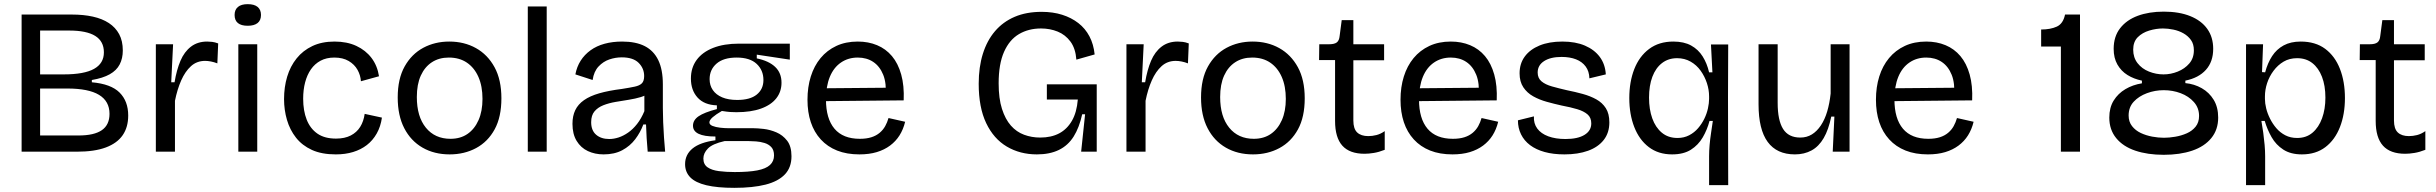

<svg xmlns="http://www.w3.org/2000/svg" viewBox="-20 -730 11725 924"><path d="M84 0V-660H326Q382 -660 427 -650Q472 -640 504 -619Q536 -598 553.5 -565.5Q571 -533 571 -487Q571 -449 556 -420Q541 -391 508 -372.5Q475 -354 422 -345V-334Q514 -326 555.5 -284.5Q597 -243 597 -174Q597 -118 570.5 -79.5Q544 -41 489.5 -20.5Q435 0 350 0ZM173 -78H358Q433 -78 470 -103.5Q507 -129 507 -182Q507 -243 456.5 -273.5Q406 -304 304 -304H173ZM173 -372H287Q385 -372 432.5 -398.5Q480 -425 480 -478Q480 -531 438.5 -557Q397 -583 313 -583H173Z M730 0V-278V-517H813L804 -334H820Q830 -394 848.5 -437.5Q867 -481 899 -505.5Q931 -530 977 -530Q988 -530 1001 -528.5Q1014 -527 1030 -521L1026 -425Q1011 -431 995.5 -434Q980 -437 967 -437Q927 -437 899 -411.5Q871 -386 852 -343Q833 -300 822 -245V0Z M1127 0V-517H1218V0ZM1172 -606Q1141 -606 1125 -619Q1109 -632 1109 -658Q1109 -683 1125 -696.5Q1141 -710 1172 -710Q1204 -710 1220 -696.5Q1236 -683 1236 -658Q1236 -632 1219.5 -619Q1203 -606 1172 -606Z M1596 13Q1528 13 1481 -8.5Q1434 -30 1404.5 -67.5Q1375 -105 1361 -153Q1347 -201 1347 -253Q1347 -311 1362 -361Q1377 -411 1407.5 -449Q1438 -487 1483.5 -508.5Q1529 -530 1590 -530Q1650 -530 1695 -509Q1740 -488 1768 -451Q1796 -414 1804 -363L1717 -339Q1715 -368 1700.5 -394Q1686 -420 1658 -436.5Q1630 -453 1589 -453Q1551 -453 1523 -438Q1495 -423 1476.5 -396.5Q1458 -370 1448.5 -334Q1439 -298 1439 -255Q1439 -197 1456 -154Q1473 -111 1507.5 -87Q1542 -63 1597 -63Q1639 -63 1668 -78Q1697 -93 1713.5 -119.5Q1730 -146 1735 -182L1818 -164Q1812 -121 1793 -87.5Q1774 -54 1745.5 -32Q1717 -10 1679.5 1.5Q1642 13 1596 13Z M2144 13Q2070 13 2013.5 -19.5Q1957 -52 1925.5 -113Q1894 -174 1894 -261Q1894 -351 1927.5 -410.5Q1961 -470 2017 -500Q2073 -530 2142 -530Q2214 -530 2270.5 -498.5Q2327 -467 2360 -406.5Q2393 -346 2393 -257Q2393 -167 2360.5 -107.5Q2328 -48 2271.5 -17.5Q2215 13 2144 13ZM2148 -62Q2196 -62 2230 -85.5Q2264 -109 2283 -152Q2302 -195 2302 -254Q2302 -315 2282.5 -359.5Q2263 -404 2227 -428.5Q2191 -453 2140 -453Q2093 -453 2058.5 -430.5Q2024 -408 2005 -366Q1986 -324 1986 -263Q1986 -169 2029.5 -115.5Q2073 -62 2148 -62Z M2520 0V-699H2611V0Z M2885 13Q2843 13 2809 -3Q2775 -19 2755 -52Q2735 -85 2735 -134Q2735 -172 2748.5 -200Q2762 -228 2790.5 -248Q2819 -268 2864 -281Q2909 -294 2973 -302Q3011 -308 3034.5 -313Q3058 -318 3069 -329Q3080 -340 3080 -364Q3080 -401 3053.5 -427.5Q3027 -454 2972 -454Q2942 -454 2912.5 -444Q2883 -434 2860.5 -410Q2838 -386 2832 -345L2749 -372Q2756 -409 2774.5 -438Q2793 -467 2822 -488Q2851 -509 2889.5 -519.5Q2928 -530 2974 -530Q3040 -530 3083 -508Q3126 -486 3148 -440.5Q3170 -395 3170 -324V-210Q3170 -179 3171.5 -142Q3173 -105 3175.5 -68.5Q3178 -32 3181 0H3097Q3094 -33 3092 -65.5Q3090 -98 3089 -131H3076Q3062 -93 3037 -60Q3012 -27 2974.5 -7Q2937 13 2885 13ZM2912 -61Q2934 -61 2957 -68.5Q2980 -76 3003 -92Q3026 -108 3046 -133.5Q3066 -159 3081 -195V-291L3107 -287Q3091 -271 3064.5 -263Q3038 -255 3006.5 -250Q2975 -245 2942.5 -239.5Q2910 -234 2883.5 -223.5Q2857 -213 2841 -194Q2825 -175 2825 -142Q2825 -102 2849 -81.5Q2873 -61 2912 -61Z M3514 174Q3432 174 3379.5 161.5Q3327 149 3302 123.5Q3277 98 3277 60Q3277 14 3313 -15.5Q3349 -45 3423 -55V-73Q3369 -73 3342 -86Q3315 -99 3315 -125Q3315 -152 3342 -170.5Q3369 -189 3430 -205V-223Q3369 -225 3337 -260.5Q3305 -296 3305 -352Q3305 -404 3332.5 -441.5Q3360 -479 3412 -499.5Q3464 -520 3537 -520H3781V-443L3622 -467V-449Q3680 -437 3710.5 -408Q3741 -379 3741 -332Q3741 -289 3716 -257Q3691 -225 3642.5 -207.5Q3594 -190 3524 -190Q3509 -190 3494 -191Q3479 -192 3454 -196Q3426 -180 3410 -166Q3394 -152 3394 -141Q3394 -130 3409 -124Q3424 -118 3445.5 -115.5Q3467 -113 3486 -113H3605Q3625 -113 3655.5 -109.5Q3686 -106 3716.5 -93Q3747 -80 3768 -53Q3789 -26 3789 22Q3789 76 3757 109.5Q3725 143 3664 158.5Q3603 174 3514 174ZM3516 98Q3583 98 3624.5 90Q3666 82 3685.5 64Q3705 46 3705 18Q3705 -8 3692 -22Q3679 -36 3659 -42Q3639 -48 3618.5 -49.5Q3598 -51 3584 -51H3467Q3409 -38 3387 -15.5Q3365 7 3365 33Q3365 61 3385 75Q3405 89 3439.5 93.5Q3474 98 3516 98ZM3528 -249Q3590 -249 3622 -275Q3654 -301 3654 -345Q3654 -392 3621.5 -422.5Q3589 -453 3525 -453Q3462 -453 3428.5 -424Q3395 -395 3395 -349Q3395 -319 3410.5 -296.5Q3426 -274 3455.5 -261.5Q3485 -249 3528 -249Z M4116 13Q4055 13 4008.5 -5.5Q3962 -24 3930 -59Q3898 -94 3882 -142Q3866 -190 3866 -250Q3866 -311 3882 -362Q3898 -413 3929 -450.5Q3960 -488 4005 -509Q4050 -530 4108 -530Q4159 -530 4201 -512.5Q4243 -495 4272.5 -460Q4302 -425 4317 -371.5Q4332 -318 4329 -247L3923 -243V-305L4273 -308L4242 -267Q4247 -329 4230.5 -370Q4214 -411 4182.5 -432Q4151 -453 4108 -453Q4062 -453 4027 -429Q3992 -405 3973.5 -360Q3955 -315 3955 -251Q3955 -159 3996 -110.5Q4037 -62 4118 -62Q4150 -62 4173.5 -69.5Q4197 -77 4213.5 -91Q4230 -105 4240 -123Q4250 -141 4256 -162L4336 -144Q4327 -107 4309 -78.5Q4291 -50 4263.5 -29.5Q4236 -9 4199.5 2Q4163 13 4116 13Z M4970 13Q4889 13 4825.5 -24.5Q4762 -62 4726 -137.5Q4690 -213 4690 -327Q4690 -407 4710 -471Q4730 -535 4768.5 -580Q4807 -625 4863 -649Q4919 -673 4993 -673Q5047 -673 5091.5 -659Q5136 -645 5169.5 -619Q5203 -593 5223 -555Q5243 -517 5248 -468L5160 -443Q5156 -497 5131.5 -530Q5107 -563 5070 -578Q5033 -593 4990 -593Q4930 -593 4884 -566Q4838 -539 4812 -480.5Q4786 -422 4786 -329Q4786 -256 4802 -206Q4818 -156 4845 -125.5Q4872 -95 4908.5 -81.5Q4945 -68 4986 -68Q5039 -68 5077 -88Q5115 -108 5138.5 -148.5Q5162 -189 5167 -251H5018V-324H5258V-225V0H5183L5202 -180H5188Q5174 -116 5147 -73Q5120 -30 5076 -8.5Q5032 13 4970 13Z M5401 0V-278V-517H5484L5475 -334H5491Q5501 -394 5519.5 -437.5Q5538 -481 5570 -505.5Q5602 -530 5648 -530Q5659 -530 5672 -528.5Q5685 -527 5701 -521L5697 -425Q5682 -431 5666.5 -434Q5651 -437 5638 -437Q5598 -437 5570 -411.5Q5542 -386 5523 -343Q5504 -300 5493 -245V0Z M6010 13Q5936 13 5879.5 -19.5Q5823 -52 5791.5 -113Q5760 -174 5760 -261Q5760 -351 5793.5 -410.5Q5827 -470 5883 -500Q5939 -530 6008 -530Q6080 -530 6136.5 -498.5Q6193 -467 6226 -406.5Q6259 -346 6259 -257Q6259 -167 6226.5 -107.5Q6194 -48 6137.5 -17.5Q6081 13 6010 13ZM6014 -62Q6062 -62 6096 -85.5Q6130 -109 6149 -152Q6168 -195 6168 -254Q6168 -315 6148.5 -359.5Q6129 -404 6093 -428.5Q6057 -453 6006 -453Q5959 -453 5924.5 -430.5Q5890 -408 5871 -366Q5852 -324 5852 -263Q5852 -169 5895.5 -115.5Q5939 -62 6014 -62Z M6547 10Q6475 10 6440 -29Q6405 -68 6405 -148V-441H6328L6329 -517H6376Q6402 -517 6413.5 -526Q6425 -535 6427 -557L6437 -633H6493V-517H6641V-440H6493V-150Q6493 -110 6511.5 -92.5Q6530 -75 6565 -75Q6584 -75 6604 -80Q6624 -85 6644 -99V-9Q6616 2 6591.5 6Q6567 10 6547 10Z M6970 13Q6909 13 6862.5 -5.5Q6816 -24 6784 -59Q6752 -94 6736 -142Q6720 -190 6720 -250Q6720 -311 6736 -362Q6752 -413 6783 -450.5Q6814 -488 6859 -509Q6904 -530 6962 -530Q7013 -530 7055 -512.5Q7097 -495 7126.5 -460Q7156 -425 7171 -371.5Q7186 -318 7183 -247L6777 -243V-305L7127 -308L7096 -267Q7101 -329 7084.5 -370Q7068 -411 7036.5 -432Q7005 -453 6962 -453Q6916 -453 6881 -429Q6846 -405 6827.5 -360Q6809 -315 6809 -251Q6809 -159 6850 -110.5Q6891 -62 6972 -62Q7004 -62 7027.5 -69.5Q7051 -77 7067.5 -91Q7084 -105 7094 -123Q7104 -141 7110 -162L7190 -144Q7181 -107 7163 -78.5Q7145 -50 7117.5 -29.5Q7090 -9 7053.5 2Q7017 13 6970 13Z M7509 13Q7455 13 7413.5 1.5Q7372 -10 7343.5 -31.5Q7315 -53 7300 -83.5Q7285 -114 7285 -151L7362 -170Q7360 -136 7378 -111.5Q7396 -87 7431 -74Q7466 -61 7514 -61Q7573 -61 7605.5 -81Q7638 -101 7638 -136Q7638 -164 7620 -179.5Q7602 -195 7570.5 -204.5Q7539 -214 7496 -222Q7460 -230 7424 -240Q7388 -250 7358.5 -266.5Q7329 -283 7311 -310Q7293 -337 7293 -377Q7293 -424 7318 -458Q7343 -492 7389 -511Q7435 -530 7499 -530Q7562 -530 7607.5 -510.5Q7653 -491 7679 -456Q7705 -421 7708 -372L7629 -353Q7628 -387 7611 -410Q7594 -433 7564.5 -444.5Q7535 -456 7495 -456Q7442 -456 7411 -436Q7380 -416 7380 -381Q7380 -354 7398.5 -338.5Q7417 -323 7449 -314Q7481 -305 7520 -296Q7560 -288 7596.5 -278Q7633 -268 7662 -252Q7691 -236 7708 -209.5Q7725 -183 7725 -141Q7725 -91 7698 -56.5Q7671 -22 7622.5 -4.5Q7574 13 7509 13Z M8205 161V22Q8205 -4 8207.5 -32.5Q8210 -61 8214.5 -90.5Q8219 -120 8223 -148H8207Q8196 -106 8174.5 -69Q8153 -32 8117.5 -9.5Q8082 13 8027 13Q7961 13 7915 -22Q7869 -57 7845 -118.5Q7821 -180 7821 -258Q7821 -336 7845 -397.5Q7869 -459 7916.5 -494.5Q7964 -530 8033 -530Q8084 -530 8118.5 -511Q8153 -492 8174 -458.5Q8195 -425 8205 -382H8221L8214 -516H8297L8296 -262L8297 161ZM8053 -66Q8084 -66 8109 -79Q8134 -92 8152 -113Q8170 -134 8182 -158.5Q8194 -183 8199.5 -208.5Q8205 -234 8205 -254V-266Q8205 -298 8194.5 -330Q8184 -362 8164.5 -389.5Q8145 -417 8116 -433.5Q8087 -450 8051 -450Q8009 -450 7978.5 -426.5Q7948 -403 7932 -360.5Q7916 -318 7916 -260Q7916 -204 7931.5 -160.5Q7947 -117 7977.5 -91.5Q8008 -66 8053 -66Z M8618 13Q8531 13 8487 -47Q8443 -107 8443 -228V-517H8535V-235Q8535 -151 8561 -109.5Q8587 -68 8644 -68Q8675 -68 8699.5 -83Q8724 -98 8743 -126.5Q8762 -155 8773.5 -194Q8785 -233 8790 -280V-517H8881V-218V0H8800L8808 -169H8793Q8780 -106 8756.5 -65.5Q8733 -25 8698 -6Q8663 13 8618 13Z M9258 13Q9197 13 9150.5 -5.5Q9104 -24 9072 -59Q9040 -94 9024 -142Q9008 -190 9008 -250Q9008 -311 9024 -362Q9040 -413 9071 -450.5Q9102 -488 9147 -509Q9192 -530 9250 -530Q9301 -530 9343 -512.5Q9385 -495 9414.5 -460Q9444 -425 9459 -371.5Q9474 -318 9471 -247L9065 -243V-305L9415 -308L9384 -267Q9389 -329 9372.5 -370Q9356 -411 9324.5 -432Q9293 -453 9250 -453Q9204 -453 9169 -429Q9134 -405 9115.5 -360Q9097 -315 9097 -251Q9097 -159 9138 -110.5Q9179 -62 9260 -62Q9292 -62 9315.5 -69.5Q9339 -77 9355.5 -91Q9372 -105 9382 -123Q9392 -141 9398 -162L9478 -144Q9469 -107 9451 -78.5Q9433 -50 9405.5 -29.5Q9378 -9 9341.5 2Q9305 13 9258 13Z M9898 0V-506H9803V-588Q9848 -588 9878.5 -602Q9909 -616 9918 -660H9990V0Z M10393 15Q10315 15 10256 -5Q10197 -25 10164 -65.5Q10131 -106 10131 -164Q10131 -212 10152 -246Q10173 -280 10208.5 -301Q10244 -322 10288 -329V-336L10393 -349L10497 -337V-330Q10540 -326 10576 -305.5Q10612 -285 10633.5 -249.5Q10655 -214 10655 -164Q10655 -106 10622 -65.5Q10589 -25 10530 -5Q10471 15 10393 15ZM10394 -67Q10419 -67 10448.5 -72Q10478 -77 10504 -88.5Q10530 -100 10546.5 -120.5Q10563 -141 10563 -172Q10563 -211 10538 -239Q10513 -267 10474.5 -281.5Q10436 -296 10393 -296Q10351 -296 10312 -281.5Q10273 -267 10248.5 -240.5Q10224 -214 10224 -174Q10224 -144 10240.5 -123Q10257 -102 10282.5 -90Q10308 -78 10337.5 -72.5Q10367 -67 10394 -67ZM10392 -372Q10427 -372 10460.5 -385.5Q10494 -399 10516 -424.5Q10538 -450 10538 -488Q10538 -518 10524 -537.5Q10510 -557 10488 -569.5Q10466 -582 10439.5 -587.5Q10413 -593 10389 -593Q10357 -593 10323.5 -583Q10290 -573 10268 -551Q10246 -529 10246 -491Q10246 -453 10267 -426Q10288 -399 10322 -385.5Q10356 -372 10392 -372ZM10393 -310 10288 -327V-342Q10249 -350 10218.5 -369Q10188 -388 10170 -419.5Q10152 -451 10152 -495Q10152 -554 10183 -594Q10214 -634 10268 -654Q10322 -674 10393 -674Q10467 -674 10520.5 -652.5Q10574 -631 10602.5 -591Q10631 -551 10631 -495Q10631 -433 10596 -394Q10561 -355 10497 -342V-328Z M10789 161V-259V-517H10871L10866 -383L10881 -382Q10893 -427 10914.5 -460Q10936 -493 10970 -511.5Q11004 -530 11052 -530Q11123 -530 11170 -495Q11217 -460 11241 -398.5Q11265 -337 11265 -258Q11265 -180 11241 -118.5Q11217 -57 11171 -22Q11125 13 11058 13Q11004 13 10968.5 -10Q10933 -33 10912 -70Q10891 -107 10879 -148H10863Q10868 -120 10872 -90.5Q10876 -61 10878.5 -32.5Q10881 -4 10881 22V161ZM11035 -66Q11079 -66 11109 -91.5Q11139 -117 11155 -161Q11171 -205 11171 -260Q11171 -318 11154.5 -360.5Q11138 -403 11108 -426.5Q11078 -450 11035 -450Q10998 -450 10970 -433.5Q10942 -417 10921.5 -389.5Q10901 -362 10890.5 -330Q10880 -298 10880 -266V-254Q10880 -233 10886 -208.5Q10892 -184 10904.5 -159Q10917 -134 10935 -113Q10953 -92 10978 -79Q11003 -66 11035 -66Z M11555 10Q11483 10 11448 -29Q11413 -68 11413 -148V-441H11336L11337 -517H11384Q11410 -517 11421.5 -526Q11433 -535 11435 -557L11445 -633H11501V-517H11649V-440H11501V-150Q11501 -110 11519.5 -92.5Q11538 -75 11573 -75Q11592 -75 11612 -80Q11632 -85 11652 -99V-9Q11624 2 11599.5 6Q11575 10 11555 10Z"/></svg>

Font: Bricolage Grotesque 18pt
Style: Regular
Weight: 400
Version: Version 1.001;gftools[0.9.33.dev8+g029e19f]